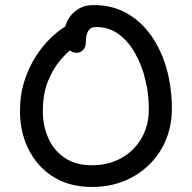

<svg xmlns="http://www.w3.org/2000/svg" viewBox="-20 -731 760 761"><path d="M344.2 10Q276.4 10 223.7 -13.3Q171 -36.6 134.3 -78.1Q97.6 -119.6 78.4 -173.9Q59.2 -228.2 59.2 -290Q59.2 -356.6 77.2 -411.5Q95.2 -466.4 122.9 -508.9Q150.6 -551.4 181.1 -580.4Q211.6 -609.4 236.7 -624.6Q261.8 -639.8 273.8 -639.8Q283.8 -639.8 292 -636.7Q300.2 -633.6 308.6 -620.8Q323.6 -599.4 313.1 -582Q302.6 -564.6 281.6 -550.8Q252.4 -530.6 221.8 -495.7Q191.2 -460.8 170.5 -410Q149.8 -359.2 149.8 -290Q149.8 -233 171.2 -184.2Q192.6 -135.4 236 -105.7Q279.4 -76 344.2 -76Q408.8 -76 459.8 -103.9Q510.8 -131.8 540.4 -182.3Q570 -232.8 570 -300Q570 -357.2 556.3 -414.3Q542.6 -471.4 515.9 -519.1Q489.2 -566.8 450.5 -595.4Q411.8 -624 360.8 -624Q338.4 -624 329.4 -607.6Q320.4 -591.2 320.4 -566.4Q320.4 -544.6 309.8 -533.2Q299.2 -521.8 284 -521.8Q271.4 -521.8 259.6 -528.9Q247.8 -536 240.2 -550.5Q232.6 -565 232.6 -585.2Q232.6 -618.8 246.5 -647.1Q260.4 -675.4 287.1 -693.2Q313.8 -711 351.2 -711Q425.4 -711 482.7 -678.4Q540 -645.8 580 -588.8Q620 -531.8 640.6 -457.6Q661.2 -383.4 661.2 -300Q661.2 -234.8 638.5 -178.7Q615.8 -122.6 573.3 -80.2Q530.8 -37.8 473 -13.9Q415.2 10 344.2 10Z"/></svg>

Font: Shantell Sans Light
Style: Regular
Weight: 300
Designer: Stephen Nixon, Anya Danilova, Shantell Martin
Foundry: Arrow Type
Version: Version 1.011;[c5ecc13dd]